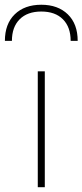

<svg xmlns="http://www.w3.org/2000/svg" viewBox="-59 -781 344 801"><path d="M98.6 -483.4V0H127.9V-483.4ZM-38.6 -610.4H-9.3Q-9.3 -668 22.9 -700.4Q55.2 -732.9 113.3 -732.9Q171.4 -732.9 203.6 -700.4Q235.8 -668 235.8 -610.4H265.1Q265.1 -681.2 223.9 -721.2Q182.6 -761.2 113.3 -761.2Q43.5 -761.2 2.4 -721.2Q-38.6 -681.2 -38.6 -610.4Z"/></svg>

Font: Estedad-FD-VF Thin
Style: Regular
Weight: 100
Designer: Amin Abedi
Version: Version 5.0